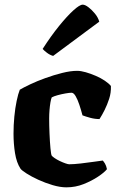

<svg xmlns="http://www.w3.org/2000/svg" viewBox="-20 -804 510 824"><path d="M265 0Q238 0 206 -9.5Q174 -19 144.5 -32.5Q115 -46 94 -59.5Q73 -73 68 -80Q51 -106 44.5 -146.5Q38 -187 38 -230Q38 -267 41.5 -303.5Q45 -340 51.5 -371Q58 -402 65 -419Q80 -428 109.5 -442Q139 -456 175 -469Q211 -482 247 -491Q283 -500 311 -500Q327 -500 348 -494Q369 -488 391 -478.5Q413 -469 430 -457.5Q447 -446 456 -435Q457 -406 448.5 -380Q440 -354 429 -332Q418 -310 407 -293Q387 -293 367 -298.5Q347 -304 334 -309Q328 -332 320.5 -354.5Q313 -377 304.5 -391.5Q296 -406 287 -406Q278 -406 261 -403Q244 -400 227.5 -395.5Q211 -391 202 -386Q199 -379 196.5 -364.5Q194 -350 192.5 -332Q191 -314 191 -295Q191 -266 192.5 -230.5Q194 -195 196.5 -168Q199 -141 202 -136Q205 -132 214.5 -125.5Q224 -119 236.5 -113Q249 -107 260.5 -103Q272 -99 277 -99Q296 -99 327 -102.5Q358 -106 385 -110Q412 -114 421 -115Q425 -111 430.5 -102Q436 -93 439 -78Q428 -64 401 -46Q374 -28 339 -14Q304 0 265 0ZM208 -564Q194 -568 181.5 -577.5Q169 -587 163 -594Q199 -650 233.5 -692.5Q268 -735 295 -759.5Q322 -784 335 -784Q345 -784 359.5 -773Q374 -762 387.5 -745.5Q401 -729 406 -711Z"/></svg>

Font: Texturina 12pt ExtraBold
Style: Regular
Weight: 800
Designer: Guillermo Torres Carreño
Foundry: Omnibus-Type
Version: Version 1.002